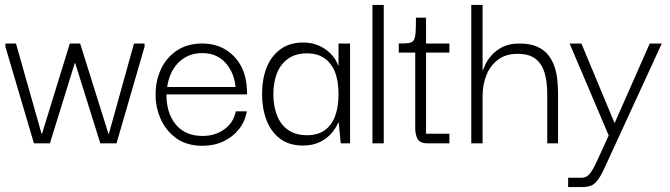

<svg xmlns="http://www.w3.org/2000/svg" viewBox="-20 -583 2726 781"><path d="M118 0 2 -393V-406H45L149 -39H151L264 -406H306L421 -39H423L525 -406H568V-393L454 0H388L286 -326H284L183 0Z M804 10Q739 10 696.5 -21Q654 -52 633 -100.5Q612 -149 613 -201Q613 -255 635 -302Q657 -349 699.5 -377.5Q742 -406 803 -406Q854 -406 893.5 -383.5Q933 -361 957 -320.5Q981 -280 984 -224Q985 -219 985 -212Q985 -205 985 -199H657Q657 -122 695.5 -76Q734 -30 804 -30Q855 -30 892.5 -57Q930 -84 939 -130H984Q977 -89 952 -57.5Q927 -26 889 -8Q851 10 804 10ZM660 -229H938Q937 -248 929.5 -271.5Q922 -295 906 -317Q890 -339 864.5 -353Q839 -367 803 -367Q770 -367 745 -355.5Q720 -344 702.5 -325Q685 -306 674.5 -281.5Q664 -257 660 -229Z M1212 9Q1156 9 1119 -19Q1082 -47 1064 -94.5Q1046 -142 1046 -200Q1046 -261 1064.5 -308Q1083 -355 1120.5 -382.5Q1158 -410 1212 -410Q1242 -410 1265 -402Q1288 -394 1306 -381Q1324 -368 1336.5 -351.5Q1349 -335 1356 -316H1357V-406H1404V0H1366L1358 -84H1356Q1348 -66 1335.5 -49.5Q1323 -33 1305 -19.5Q1287 -6 1264 1.5Q1241 9 1212 9ZM1229 -33Q1272 -33 1300.5 -53Q1329 -73 1343 -110.5Q1357 -148 1357 -199Q1357 -255 1342 -291.5Q1327 -328 1298.5 -347Q1270 -366 1229 -366Q1182 -366 1151.5 -344Q1121 -322 1106.5 -285Q1092 -248 1092 -200Q1092 -151 1107 -113Q1122 -75 1152.5 -54Q1183 -33 1229 -33Z M1495 0V-563H1541V0Z M1719 0Q1688 0 1678.5 -18Q1669 -36 1669 -61V-377H1713V-39H1808V0ZM1602 -369V-406Q1629 -406 1643 -408Q1657 -410 1663 -419.5Q1669 -429 1670.5 -450.5Q1672 -472 1672 -511H1713V-406H1808V-369Z M1897 0V-563H1943V-298H1945Q1947 -305 1955 -322Q1963 -339 1980 -358.5Q1997 -378 2024.5 -392Q2052 -406 2093 -406Q2135 -406 2163 -394Q2191 -382 2208.5 -361Q2226 -340 2235 -313.5Q2244 -287 2247 -258.5Q2250 -230 2250 -201V0H2206V-201Q2206 -251 2195 -287.5Q2184 -324 2158 -344Q2132 -364 2085 -364Q2037 -364 2005.5 -340Q1974 -316 1958.5 -277Q1943 -238 1943 -192V0Z M2291 178V140H2343Q2357 140 2366 135Q2375 130 2384.5 116.5Q2394 103 2406 77L2456 -32L2297 -406H2345L2480 -82L2623 -406H2672L2446 85Q2433 115 2422 133.5Q2411 152 2400 162Q2389 172 2375.5 175Q2362 178 2345 178Z"/></svg>

Font: Darker Grotesque
Style: Regular
Weight: 400
Designer: Gabriel Lam
Foundry: TypeRant
Version: Version 1.000;gftools[0.9.28]